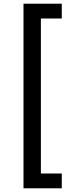

<svg xmlns="http://www.w3.org/2000/svg" viewBox="-20 -852 406 1038"><path d="M107 -832H314V-752H201V86H314V166H107Z"/></svg>

Font: Noto Sans Gurmukhi UI Medium
Style: Regular
Weight: 500
Designer: Jelle Bosma - Monotype Design Team
Foundry: Monotype Imaging Inc.
Version: Version 2.004; ttfautohint (v1.8.4.7-5d5b)